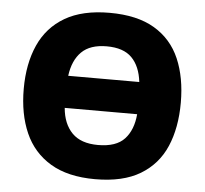

<svg xmlns="http://www.w3.org/2000/svg" viewBox="-52 -780 901 845"><g transform="rotate(5 398.5 -357.5)"><path d="M745 -358Q745 -247 709.5 -164.5Q674 -82 597.5 -36Q521 10 398 10Q278 10 201 -36Q124 -82 87.5 -165Q51 -248 51 -359Q51 -470 88 -552.5Q125 -635 202 -680Q279 -725 399 -725Q521 -725 597.5 -679.5Q674 -634 709.5 -551.5Q745 -469 745 -358ZM399 -577Q326 -577 288 -539.5Q250 -502 241 -433H555Q547 -502 510 -539.5Q473 -577 399 -577ZM398 -141Q478 -141 515 -181Q552 -221 558 -291H238Q244 -221 283 -181Q322 -141 398 -141Z"/></g></svg>

Font: Noto Sans Black
Style: Regular
Weight: 900
Designer: Monotype Design Team
Foundry: Monotype Imaging Inc.
Version: Version 2.007